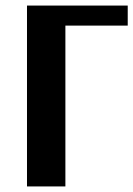

<svg xmlns="http://www.w3.org/2000/svg" viewBox="-20 -670 479 690"><path d="M77 0V-650H439V-578H215V0Z"/></svg>

Font: Arsenal SC
Style: Bold
Weight: 700
Designer: Andrij Shevchenko
Foundry: Stairsfor
Version: Version 2.001; ttfautohint (v1.8.4.7-5d5b)